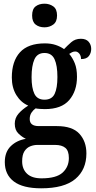

<svg xmlns="http://www.w3.org/2000/svg" viewBox="-20 -782 519 1040"><path d="M203 238Q104 238 55 201Q6 164 6 96Q6 41 38.5 9.5Q71 -22 120 -30Q99 -40 79.5 -59Q60 -78 60 -112Q60 -143 80.5 -166.5Q101 -190 133 -210Q93 -227 68.5 -267Q44 -307 44 -362Q44 -450 88 -498.5Q132 -547 223 -547Q256 -547 281.5 -538.5Q307 -530 327 -516Q344 -534 365.5 -553Q387 -572 418 -572Q446 -572 460 -556Q474 -540 474 -517Q474 -495 461.5 -478.5Q449 -462 419 -462Q419 -480 409.5 -491.5Q400 -503 388 -503Q378 -503 370 -499Q362 -495 355 -490Q373 -469 385 -439.5Q397 -410 397 -366Q397 -289 355 -240Q313 -191 223 -191Q213 -191 197 -192Q181 -193 173 -195Q161 -187 151 -172.5Q141 -158 141 -137Q141 -99 190 -99H288Q372 -99 410 -57.5Q448 -16 448 49Q448 137 388 187.5Q328 238 203 238ZM221 -242Q261 -242 276 -273.5Q291 -305 291 -365Q291 -427 275.5 -461Q260 -495 221 -495Q182 -495 166.5 -460.5Q151 -426 151 -364Q151 -305 166.5 -273.5Q182 -242 221 -242ZM205 184Q285 184 319 153Q353 122 353 74Q353 35 334 19Q315 3 278 3H182Q163 3 144 10.5Q125 18 112.5 37Q100 56 100 92Q100 134 126.5 159Q153 184 205 184ZM221 -634Q192 -634 173 -649Q154 -664 154 -698Q154 -733 173 -747.5Q192 -762 221 -762Q248 -762 268.5 -747.5Q289 -733 289 -698Q289 -664 268.5 -649Q248 -634 221 -634Z"/></svg>

Font: Noto Serif Condensed SemiBold
Style: Regular
Weight: 600
Width: 3
Designer: Monotype Design Team
Foundry: Monotype Imaging Inc.
Version: Version 2.013